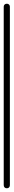

<svg xmlns="http://www.w3.org/2000/svg" viewBox="-20 -1010 73 1030"><path d="M0 -17H33V-974H0ZM17 -33Q9 -33 4.5 -28.5Q0 -24 0 -17Q0 -9 4.5 -4.5Q9 0 17 0Q24 0 28.5 -4.5Q33 -9 33 -17Q33 -24 28.5 -28.5Q24 -33 17 -33ZM17 -990Q9 -990 4.5 -985.5Q0 -981 0 -974Q0 -966 4.5 -961.5Q9 -957 17 -957Q24 -957 28.5 -961.5Q33 -966 33 -974Q33 -981 28.5 -985.5Q24 -990 17 -990Z"/></svg>

Font: Wavefont Light
Style: Regular
Weight: 300
Version: Version 3.004;gftools[0.9.33]